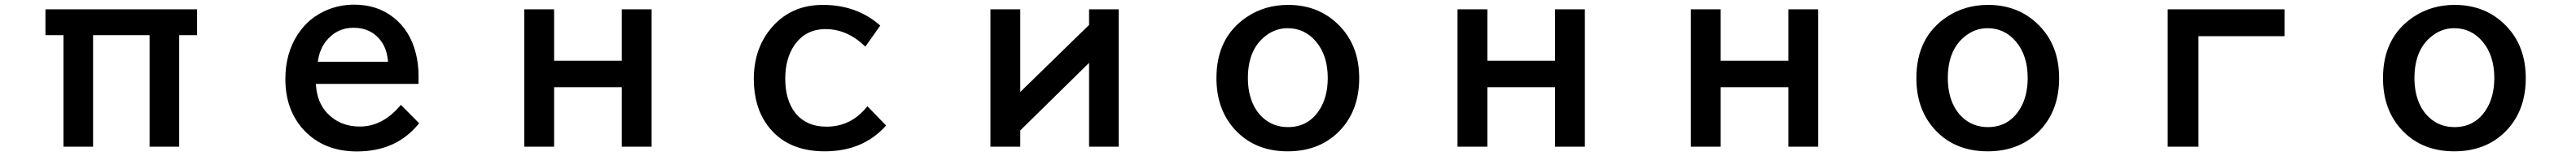

<svg xmlns="http://www.w3.org/2000/svg" viewBox="-20 -605 11040 670"><path d="M174.8 -564.9H824.7V-454.1H748V24.9H621.1V-454.1H378.9V24.9H252V-454.1H174.8Z M1773.9 -244.6H1334Q1337.4 -167 1382.8 -118.7Q1437.5 -61.5 1522 -61.5Q1621.6 -61.5 1698.2 -154.8L1776.4 -75.7Q1680.2 45.4 1509.8 45.4Q1370.1 45.4 1284.7 -43.9Q1203.1 -129.9 1203.1 -265.6Q1203.1 -376 1256.3 -457.5Q1303.7 -529.8 1382.8 -562.5Q1437 -585 1498.5 -585Q1596.7 -585 1666 -530.3Q1737.8 -474.6 1762.7 -374.5Q1773.9 -329.1 1773.9 -278.8ZM1643.1 -339.8Q1639.2 -390.1 1616.7 -423.8Q1574.2 -485.8 1494.6 -485.8Q1423.3 -485.8 1377.4 -428.2Q1349.1 -392.6 1342.3 -339.8Z M2227.1 -564.9H2355V-344.2H2645V-564.9H2772.9V24.9H2645V-230.5H2355V24.9H2227.1Z M3777.8 -65.9Q3679.7 44.9 3514.6 44.9Q3350.6 44.9 3268.6 -67.9Q3210.9 -147.5 3210.9 -265.6Q3210.9 -390.1 3279.8 -477.5Q3364.7 -584 3506.8 -584Q3652.8 -584 3752.9 -495.1L3689 -404.8Q3611.8 -480 3518.6 -480Q3433.6 -480 3385.7 -412.1Q3345.7 -354.5 3345.7 -267.1Q3345.7 -176.8 3387.2 -122.1Q3434.6 -61 3522.5 -61Q3628.9 -61 3697.8 -148.9Z M4225.1 -564.9H4353V-210L4647.9 -498V-564.9H4774.9V24.9H4647.9V-335L4353 -44.9V24.9H4225.1Z M5501 -584Q5635.3 -584 5722.7 -492.7Q5805.7 -406.2 5805.7 -269.5Q5805.7 -138.7 5731.4 -53.7Q5644.5 44.9 5499.5 44.9Q5350.1 44.9 5263.2 -59.6Q5193.8 -143.6 5193.8 -269.5Q5193.8 -444.8 5324.2 -532.2Q5401.4 -584 5501 -584ZM5499 -483.9Q5441.9 -483.9 5396.5 -444.3Q5328.6 -385.7 5328.6 -269.5Q5328.6 -214.8 5345.2 -170.9Q5361.3 -128.9 5391.1 -101.1Q5436 -59.1 5500.5 -59.1Q5585.9 -59.1 5633.8 -130.9Q5670.9 -187 5670.9 -270Q5670.9 -366.2 5621.1 -425.8Q5572.3 -483.9 5499 -483.9Z M6227.1 -564.9H6355V-344.2H6645V-564.9H6772.9V24.9H6645V-230.5H6355V24.9H6227.1Z M7227.1 -564.9H7355V-344.2H7645V-564.9H7772.9V24.9H7645V-230.5H7355V24.9H7227.1Z M8501 -584Q8635.3 -584 8722.7 -492.7Q8805.7 -406.2 8805.7 -269.5Q8805.7 -138.7 8731.4 -53.7Q8644.5 44.9 8499.5 44.9Q8350.1 44.9 8263.2 -59.6Q8193.8 -143.6 8193.8 -269.5Q8193.8 -444.8 8324.2 -532.2Q8401.4 -584 8501 -584ZM8499 -483.9Q8441.9 -483.9 8396.5 -444.3Q8328.6 -385.7 8328.6 -269.5Q8328.6 -214.8 8345.2 -170.9Q8361.3 -128.9 8391.1 -101.1Q8436 -59.1 8500.5 -59.1Q8585.9 -59.1 8633.8 -130.9Q8670.9 -187 8670.9 -270Q8670.9 -366.2 8621.1 -425.8Q8572.3 -483.9 8499 -483.9Z M9271 -564.9H9772V-449.7H9402.8V24.9H9271Z M10501 -584Q10635.3 -584 10722.7 -492.7Q10805.7 -406.2 10805.7 -269.5Q10805.7 -138.7 10731.4 -53.7Q10644.5 44.9 10499.5 44.9Q10350.1 44.9 10263.2 -59.6Q10193.8 -143.6 10193.8 -269.5Q10193.8 -444.8 10324.2 -532.2Q10401.4 -584 10501 -584ZM10499 -483.9Q10441.9 -483.9 10396.5 -444.3Q10328.6 -385.7 10328.6 -269.5Q10328.6 -214.8 10345.2 -170.9Q10361.3 -128.9 10391.1 -101.1Q10436 -59.1 10500.5 -59.1Q10585.9 -59.1 10633.8 -130.9Q10670.9 -187 10670.9 -270Q10670.9 -366.2 10621.1 -425.8Q10572.3 -483.9 10499 -483.9Z"/></svg>

Font: FORM UDPGothic
Style: Bold
Weight: 700
Foundry: Pronama LLC
Version: Version 1.051